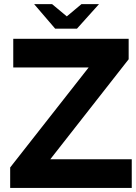

<svg xmlns="http://www.w3.org/2000/svg" viewBox="-20 -920 665 940"><path d="M29.8 -100.1 414.1 -589.8H44.9V-730H609.9V-629.9L226.1 -140.1H625V0H29.8ZM356.9 -779.8H250L147 -899.9H234.9L307.1 -839.8L378.9 -899.9H464.8Z"/></svg>

Font: Miedinger*
Style: Bold
Weight: 700
Version: Version 001.000